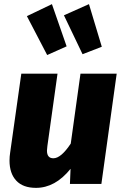

<svg xmlns="http://www.w3.org/2000/svg" viewBox="-20 -889 598 928"><path d="M26 -113Q26 -132 29 -151L83 -533H258L209 -183Q207 -167 207 -161Q207 -124 238 -124Q275 -124 322 -195L369 -533H544L470 0H318L321 -73Q247 19 154 19Q91 19 58.5 -16Q26 -51 26 -113ZM302 -665 208 -623 110 -811 231 -869ZM472 -663 379 -627 289 -815 410 -869Z"/></svg>

Font: Trujillo ExtraBold
Style: Italic
Weight: 800
Italic angle: -8°
Designer: Fira Sans original fonts by bBox Type GmbH, Carrois Corporate GbR, & Edenspiekermann AG / Changes by Cristiano Sobral
Foundry: Fira Sans original fonts by bBox Type GmbH, Carrois Corporate GbR, & Edenspiekermann AG / Changes by Cristiano Sobral
Version: Version 4.301;July 28, 2020;FontCreator 13.0.0.2655 64-bit